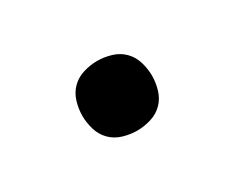

<svg xmlns="http://www.w3.org/2000/svg" viewBox="-43 -559 536 439"><g transform="rotate(-30 225.0 -340.0)"><path d="M225 -248Q207 -248 188.5 -253.5Q170 -259 157 -272Q144 -285 138.5 -303.5Q133 -322 133 -340Q133 -358 138.5 -376.5Q144 -395 157 -408Q170 -421 188.5 -426.5Q207 -432 225 -432Q243 -432 261.5 -426.5Q280 -421 293 -408Q306 -395 311.5 -376.5Q317 -358 317 -340Q317 -322 311.5 -303.5Q306 -285 293 -272Q280 -259 261.5 -253.5Q243 -248 225 -248Z"/></g></svg>

Font: Iosevka Etoile Semibold
Style: Regular
Weight: 600
Designer: Belleve Invis
Foundry: Belleve Invis
Version: Version 22.1.2; ttfautohint (v1.8.4)